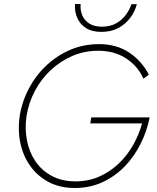

<svg xmlns="http://www.w3.org/2000/svg" viewBox="-20 -929 785 957"><path d="M430 -314H688Q673 -258 643.5 -206Q614 -154 571.5 -113.5Q529 -73 475 -49Q421 -25 356 -25Q289 -25 238.5 -52Q188 -79 157 -124.5Q126 -170 114.5 -228.5Q103 -287 112 -350Q123 -418 154.5 -477Q186 -536 234 -580.5Q282 -625 341.5 -650.5Q401 -676 470 -676Q549 -676 607.5 -638.5Q666 -601 695 -537L722 -557Q685 -627 622.5 -668Q560 -709 473 -709Q397 -709 331 -681Q265 -653 212 -603.5Q159 -554 124.5 -489Q90 -424 78 -350Q68 -280 81.5 -216Q95 -152 131 -101.5Q167 -51 223 -21.5Q279 8 353 8Q429 8 492 -21.5Q555 -51 602.5 -100.5Q650 -150 681.5 -213.5Q713 -277 726 -344H435ZM354 -909Q351 -873 364.5 -841Q378 -809 408 -789.5Q438 -770 485 -770Q534 -770 570 -789.5Q606 -809 629.5 -840.5Q653 -872 662 -908H635Q626 -880 606.5 -854Q587 -828 557.5 -812Q528 -796 488 -796Q449 -796 424.5 -812Q400 -828 389.5 -854Q379 -880 382 -909Z"/></svg>

Font: Jost ExtraLight
Style: Italic
Weight: 250
Italic angle: -5°
Version: Version 3.710